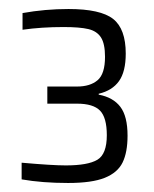

<svg xmlns="http://www.w3.org/2000/svg" viewBox="-20 -822 341 426"><path d="M28 -424V-461Q96 -455 126 -455Q175 -455 196 -467.5Q217 -480 217 -522Q217 -561 202 -576.5Q187 -592 151 -592H85V-630H151Q180 -630 196.5 -644Q213 -658 213 -696Q213 -725 204 -739Q195 -753 176 -757.5Q157 -762 121 -762Q72 -762 30 -756V-793Q80 -802 132 -802Q203 -802 231 -780Q259 -758 259 -703Q259 -663 244 -642Q229 -621 199 -614V-612Q231 -606 247 -585Q263 -564 263 -521Q263 -484 252 -461.5Q241 -439 212.5 -427.5Q184 -416 131 -416Q74 -416 28 -424Z"/></svg>

Font: Saira SemiCondensed Light
Style: Regular
Weight: 300
Width: 4
Designer: Hector Gatti with collaboration of the Omnibus-Type team
Foundry: Omnibus-Type
Version: Version 0.072; ttfautohint (v1.8)